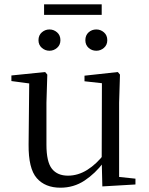

<svg xmlns="http://www.w3.org/2000/svg" viewBox="-20 -858 693 893"><path d="M210 -622Q190 -622 174.5 -635.5Q159 -649 159 -671Q159 -694 174.5 -707.5Q190 -721 210 -721Q230 -721 245.5 -707.5Q261 -694 261 -671Q261 -649 245.5 -635.5Q230 -622 210 -622ZM428 -622Q407 -622 392 -635.5Q377 -649 377 -671Q377 -694 392 -707.5Q407 -721 428 -721Q448 -721 463.5 -707.5Q479 -694 479 -671Q479 -649 463.5 -635.5Q448 -622 428 -622ZM185 -789V-838H453V-789ZM261 15Q190 15 151 -29.5Q112 -74 113 -186L116 -484L138 -467L33 -481V-507L190 -523L200 -511L196 -380V-185Q196 -105 221.5 -73Q247 -41 296 -41Q343 -41 386 -68Q429 -95 465 -142L488 -103H462Q423 -51 373 -18Q323 15 261 15ZM456 9 453 -114V-116L454 -471L373 -480V-506L528 -523L538 -511L534 -380V-35L610 -27V0Z"/></svg>

Font: Noto Serif SC
Style: Regular
Weight: 400
Designer: Ryoko NISHIZUKA 西塚涼子 (kana & ideographs); Frank Grießhammer (Latin, Greek & Cyrillic); Wenlong ZHANG 张文龙 (bopomofo); San
Foundry: Adobe
Version: Version 2.002-H1;hotconv 1.1.0;makeotfexe 2.6.0